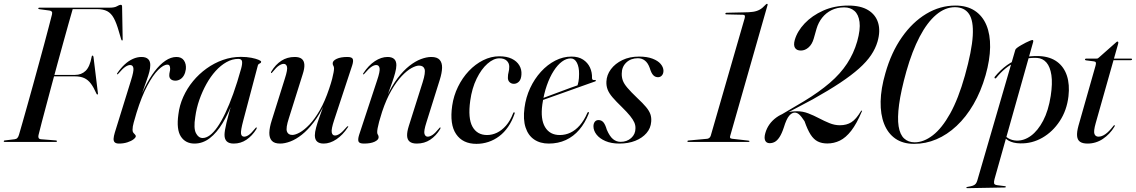

<svg xmlns="http://www.w3.org/2000/svg" viewBox="-28 -740 5922 1001"><path d="M171.5 -696.5Q171.5 -698 173 -699Q174.5 -700 177 -700H543Q569.5 -700 582 -707.5Q594.5 -715 601.5 -715Q608.5 -715 608.5 -706L611.5 -538.5Q612 -534 611.5 -531.5Q611 -529 608.5 -529Q607 -529 605.8 -530.8Q604.5 -532.5 603.5 -536L592 -575Q579.5 -619.5 565.5 -645.2Q551.5 -671 530.8 -681.8Q510 -692.5 477.5 -692.5H351Q342 -661.5 329.5 -617.2Q317 -573 302.5 -520.2Q288 -467.5 272.5 -411.2Q257 -355 242.2 -299.5Q227.5 -244 214 -193.8Q200.5 -143.5 190 -103.5Q179.5 -63.5 173.5 -38.5Q170.5 -29.5 172.8 -22.2Q175 -15 186 -14L262.5 -8Q265 -8 267 -7Q269 -6 269 -4Q269 -2 267.8 -1Q266.5 0 263.5 0H-3Q-5.5 0 -7 -0.8Q-8.5 -1.5 -8.5 -3.5Q-8.5 -5 -7 -6.5Q-5.5 -8 -2 -8L48 -14Q57.5 -15 62.8 -21Q68 -27 71 -37.5Q78.5 -63 90 -103.5Q101.5 -144 115.5 -193.8Q129.5 -243.5 144.5 -297.8Q159.5 -352 174.2 -406.2Q189 -460.5 202.5 -510Q216 -559.5 226.2 -599.5Q236.5 -639.5 243 -664.5Q245.5 -675 241.8 -679.5Q238 -684 230 -685L178 -692Q174 -692.5 172.8 -693.5Q171.5 -694.5 171.5 -696.5ZM228.5 -349.5H363.5Q396.5 -349.5 418.5 -370.8Q440.5 -392 450 -444.5Q450 -447 451.2 -448.5Q452.5 -450 454.5 -450Q456.5 -450 457.8 -448.2Q459 -446.5 459.5 -442.5L482 -258.5Q483 -252.5 482.8 -250.5Q482.5 -248.5 480.5 -247.5Q478.5 -247 477.2 -248Q476 -249 474.5 -252.5Q461 -283.5 446.2 -303.5Q431.5 -323.5 411.5 -332.8Q391.5 -342 362 -342H225.5Z M582.5 -352.5Q581.5 -353 581.8 -354.5Q582 -356 583.5 -358.5Q601.5 -385 622 -404Q642.5 -423 665 -433Q687.5 -443 709.5 -443Q732.5 -443 744 -432.2Q755.5 -421.5 755.5 -401Q755.5 -385 750.8 -366.2Q746 -347.5 737 -322.5Q728 -297.5 716 -263Q704 -228.5 689.5 -181L686.5 -182.5Q704 -238 727.5 -285.2Q751 -332.5 778 -368Q805 -403.5 834 -423.2Q863 -443 892 -443Q918.5 -443 931 -424.8Q943.5 -406.5 941 -379.5Q938.5 -361 931 -347.5Q923.5 -334 911.8 -326.8Q900 -319.5 886 -319.5Q872 -319.5 863.2 -326.5Q854.5 -333.5 854.5 -347Q854.5 -356.5 856.8 -365.2Q859 -374 859 -382Q859 -392 855.8 -397.5Q852.5 -403 844.5 -403Q824.5 -403 796.8 -375.5Q769 -348 739.5 -292.2Q710 -236.5 684 -152.5Q675 -122 669 -100.8Q663 -79.5 663 -63Q663 -53.5 667.2 -48Q671.5 -42.5 675.8 -38.5Q680 -34.5 680 -30Q680 -23 668.2 -13.8Q656.5 -4.5 636.2 2Q616 8.5 592.5 8.5Q577 8.5 570.2 2Q563.5 -4.5 564.2 -17.2Q565 -30 570.5 -48.5L655 -321Q670 -368.5 667.5 -384.8Q665 -401 650.5 -401Q640 -401 626 -392Q612 -383 589 -356Q587 -354 585.5 -353Q584 -352 582.5 -352.5Z M1240.5 -112.5Q1226.5 -60 1228.5 -43.8Q1230.5 -27.5 1245 -27.5Q1256 -27.5 1269.2 -36.5Q1282.5 -45.5 1302.5 -70.5Q1305 -74 1306.5 -75Q1308 -76 1309.5 -75.5Q1311 -75 1310.8 -72.8Q1310.5 -70.5 1308.5 -66.5Q1286.5 -31.5 1256.8 -11.5Q1227 8.5 1190.5 8.5Q1166 8.5 1154.2 -3Q1142.5 -14.5 1142.5 -37Q1142.5 -46.5 1145 -62.2Q1147.5 -78 1152.8 -100.2Q1158 -122.5 1166.2 -152.2Q1174.5 -182 1185.5 -219.5L1189 -217.5Q1163.5 -149.5 1132.8 -98.5Q1102 -47.5 1065.5 -19.5Q1029 8.5 986 8.5Q939 8.5 915 -28.2Q891 -65 902 -143.5Q907.5 -190.5 927.5 -235Q947.5 -279.5 978.5 -317Q1009.5 -354.5 1049.2 -383Q1089 -411.5 1134.2 -427.5Q1179.5 -443.5 1227.5 -443.5Q1258.5 -443.5 1282.5 -438.8Q1306.5 -434 1320 -428.2Q1333.5 -422.5 1333.5 -418Q1333.5 -413.5 1329.8 -411.2Q1326 -409 1322 -406.8Q1318 -404.5 1316.5 -399.5ZM990 -130Q980.5 -71.5 993.5 -46Q1006.5 -20.5 1028.5 -20.5Q1046.5 -20.5 1065.8 -34.5Q1085 -48.5 1105.2 -77.2Q1125.5 -106 1146.2 -149.5Q1167 -193 1188 -251.2Q1209 -309.5 1229.5 -383.5Q1236 -407.5 1233.8 -420.2Q1231.5 -433 1214.5 -433Q1183 -433 1153 -416.2Q1123 -399.5 1096.2 -370Q1069.5 -340.5 1048 -301.8Q1026.5 -263 1011.2 -219.2Q996 -175.5 990 -130Z M1786.5 -82Q1788 -81.5 1787.5 -79.8Q1787 -78 1785.5 -76Q1759 -36 1725.8 -13.8Q1692.5 8.5 1659.5 8.5Q1637 8.5 1625.2 -2Q1613.5 -12.5 1613.5 -34.5Q1613.5 -50.5 1620 -74.8Q1626.5 -99 1635.5 -124.2Q1644.5 -149.5 1652.2 -170.5Q1660 -191.5 1662 -201.5L1665 -200Q1638 -142 1607.2 -102Q1576.5 -62 1545.8 -37.8Q1515 -13.5 1486 -2.5Q1457 8.5 1432.5 8.5Q1402 8.5 1388.8 -6.5Q1375.5 -21.5 1376.2 -48.5Q1377 -75.5 1388.5 -111.5L1457.5 -331.5Q1472.5 -378 1468.2 -392.5Q1464 -407 1451 -407Q1440.5 -407 1426.5 -398Q1412.5 -389 1392.5 -364Q1390 -360.5 1388.8 -359.8Q1387.5 -359 1386 -359Q1384.5 -360 1384.8 -362Q1385 -364 1387 -368Q1408.5 -403.5 1438.8 -423.2Q1469 -443 1508.5 -443Q1533 -443 1545.2 -433Q1557.5 -423 1558.8 -403Q1560 -383 1550 -352.5L1478 -123.5Q1461.5 -73 1467.8 -54.8Q1474 -36.5 1496 -36.5Q1512 -36.5 1535.2 -49.5Q1558.5 -62.5 1585.8 -91Q1613 -119.5 1639.5 -165.5Q1666 -211.5 1688 -277.5Q1698.5 -308.5 1703.8 -329.2Q1709 -350 1711.2 -362.8Q1713.5 -375.5 1713.5 -383.5Q1713.5 -392 1710 -397Q1706.5 -402 1706.5 -410Q1706.5 -423.5 1727.2 -433.2Q1748 -443 1783 -443Q1807 -443 1811.2 -432.2Q1815.5 -421.5 1808 -398.5L1714 -113.5Q1698.5 -66.5 1701.5 -50Q1704.5 -33.5 1718.5 -33.5Q1729.5 -33.5 1743.5 -42.8Q1757.5 -52 1780 -78.5Q1782 -80.5 1783.8 -81.5Q1785.5 -82.5 1786.5 -82Z M1865.5 -352.5Q1864.5 -353 1864.8 -354.8Q1865 -356.5 1866.5 -358.5Q1893 -399 1926.2 -421Q1959.5 -443 1992.5 -443Q2015 -443 2026.8 -432.5Q2038.5 -422 2038.5 -400Q2038.5 -384 2032 -359.8Q2025.5 -335.5 2016.5 -310.2Q2007.5 -285 1999.8 -264.2Q1992 -243.5 1990 -233L1987.5 -234.5Q2014.5 -292.5 2045 -332.5Q2075.5 -372.5 2106.5 -396.8Q2137.5 -421 2166.8 -432Q2196 -443 2220.5 -443Q2251 -443 2264.2 -428Q2277.5 -413 2276.8 -386.2Q2276 -359.5 2264.5 -323L2195.5 -103Q2180.5 -56.5 2185 -42Q2189.5 -27.5 2202 -27.5Q2213 -27.5 2226.8 -36.5Q2240.5 -45.5 2261 -70.5Q2263.5 -74 2264.8 -75Q2266 -76 2267.5 -75.5Q2269 -75 2268.8 -72.8Q2268.5 -70.5 2266.5 -66.5Q2245 -31.5 2214.8 -11.5Q2184.5 8.5 2145 8.5Q2120.5 8.5 2108 -1.5Q2095.5 -11.5 2094.5 -31.5Q2093.5 -51.5 2103 -82L2175.5 -311Q2191.5 -362 2185.5 -380Q2179.5 -398 2156.5 -398Q2141 -398 2117.2 -385Q2093.5 -372 2066.5 -343.5Q2039.5 -315 2012.8 -269Q1986 -223 1964 -157Q1954 -126 1948.5 -105.2Q1943 -84.5 1940.8 -71.8Q1938.5 -59 1938.5 -51Q1938.5 -42.5 1942.2 -37.5Q1946 -32.5 1946 -24.5Q1946 -11 1925.2 -1.2Q1904.5 8.5 1869.5 8.5Q1845.5 8.5 1841.2 -2.2Q1837 -13 1844 -36L1938 -321Q1954 -368 1951 -384.5Q1948 -401 1933.5 -401Q1923 -401 1909 -392Q1895 -383 1872 -356Q1870.5 -354 1869 -353Q1867.5 -352 1865.5 -352.5Z M2575.5 -436Q2545.5 -436 2513.5 -408Q2481.5 -380 2457 -330Q2432.5 -280 2423.5 -214.5Q2411 -123 2435.2 -79.5Q2459.5 -36 2511.5 -36Q2537.5 -36 2562.8 -48Q2588 -60 2610 -85Q2632 -110 2647 -149Q2648.5 -152.5 2649.8 -153.8Q2651 -155 2652.5 -154.5Q2654.5 -154.5 2655.2 -152.2Q2656 -150 2654.5 -146.5Q2641.5 -108.5 2621.2 -79Q2601 -49.5 2574.8 -29.8Q2548.5 -10 2518.2 0Q2488 10 2456 10Q2384.5 10 2350 -40.8Q2315.5 -91.5 2329.5 -189Q2337 -241 2359.8 -287.5Q2382.5 -334 2416.2 -369.8Q2450 -405.5 2491 -426Q2532 -446.5 2575 -446.5Q2614 -446.5 2640.2 -433.8Q2666.5 -421 2679.5 -399.2Q2692.5 -377.5 2690.5 -351Q2689 -326 2677.5 -314.5Q2666 -303 2651 -303Q2637.5 -303 2628.2 -312.2Q2619 -321.5 2620 -337Q2620 -351.5 2623.5 -363.8Q2627 -376 2627 -392.5Q2627 -411 2613.8 -423.5Q2600.5 -436 2575.5 -436Z M2755 -211Q2755 -211 2774.5 -218.2Q2794 -225.5 2824.5 -236.8Q2855 -248 2888 -260.5Q2921 -273 2948.5 -283Q2976 -293 2990 -297.5L2980.5 -288.5Q2985 -299 2988 -314.8Q2991 -330.5 2991 -354.5Q2991.5 -390 2979.8 -412.8Q2968 -435.5 2947.5 -435.5Q2924.5 -435.5 2901.8 -418.8Q2879 -402 2858.8 -370.5Q2838.5 -339 2823 -295Q2807.5 -251 2799.5 -195.5Q2789 -118.5 2813.8 -77.2Q2838.5 -36 2890.5 -36Q2920 -36 2946.2 -48.5Q2972.5 -61 2994.8 -86.5Q3017 -112 3034 -151Q3035.5 -154 3036.8 -155.2Q3038 -156.5 3040 -156Q3041.5 -156 3042 -153.8Q3042.5 -151.5 3041.5 -148Q3022 -98.5 2992 -63.5Q2962 -28.5 2922 -10Q2882 8.5 2833 8.5Q2788 8.5 2756.8 -12.8Q2725.5 -34 2712 -75.8Q2698.5 -117.5 2706.5 -178Q2713.5 -232.5 2736 -280.8Q2758.5 -329 2792.2 -366Q2826 -403 2866.8 -424Q2907.5 -445 2951.5 -445Q2988 -445 3012 -429.2Q3036 -413.5 3047.8 -388.2Q3059.5 -363 3058.5 -333.5Q3058.5 -327.5 3061.5 -324.8Q3064.5 -322 3072 -323Q3075.5 -323.5 3076.8 -322.5Q3078 -321.5 3078.5 -320Q3079 -318.5 3077.8 -317.2Q3076.5 -316 3073.5 -315Q3068 -313 3042.8 -304.2Q3017.5 -295.5 2981.8 -282.5Q2946 -269.5 2907 -255.8Q2868 -242 2833.8 -229.8Q2799.5 -217.5 2778.2 -210Q2757 -202.5 2757 -202.5Z M3207.5 -0.5Q3240.5 -0.5 3262.8 -20.5Q3285 -40.5 3285 -71Q3285.5 -86.5 3279 -101.5Q3272.5 -116.5 3257 -135.8Q3241.5 -155 3214.5 -181.5Q3184 -211 3165.8 -232.2Q3147.5 -253.5 3140 -272.8Q3132.5 -292 3133.5 -314.5Q3135 -349.5 3157 -379Q3179 -408.5 3216.8 -426.8Q3254.5 -445 3304 -445Q3345.5 -445 3373.8 -434.2Q3402 -423.5 3416.2 -406.8Q3430.5 -390 3431 -371.5Q3431 -356 3423 -346.8Q3415 -337.5 3402.5 -337.5Q3388 -337.5 3377.8 -348Q3367.5 -358.5 3359.5 -385.5Q3350 -412 3334.2 -424.2Q3318.5 -436.5 3297.5 -436.5Q3261 -436.5 3237.2 -414Q3213.5 -391.5 3213.5 -356Q3213 -337.5 3219 -320.5Q3225 -303.5 3242.8 -282.5Q3260.5 -261.5 3295 -228.5Q3323.5 -202 3340 -182.2Q3356.5 -162.5 3362.8 -144.5Q3369 -126.5 3367 -105Q3364.5 -71.5 3342.5 -46Q3320.5 -20.5 3284.2 -6Q3248 8.5 3201 8.5Q3159 8.5 3128.8 -4.5Q3098.5 -17.5 3082.2 -38.2Q3066 -59 3066 -81.5Q3066 -95.5 3072.8 -104.8Q3079.5 -114 3092.5 -114Q3107.5 -114 3117.5 -102.8Q3127.5 -91.5 3135.5 -64Q3150.5 -29 3168 -14.8Q3185.5 -0.5 3207.5 -0.5Z M3758.5 -665 3845.5 -663Q3852.5 -663 3854.8 -658.8Q3857 -654.5 3854.5 -645.5L3677.5 -32.5Q3675 -25 3670.2 -21.2Q3665.5 -17.5 3659.5 -16.5L3561.5 -7.5Q3558.5 -7 3557.2 -6.2Q3556 -5.5 3556 -3.5Q3555.5 -2 3556.8 -1Q3558 0 3560 0H3873Q3876.5 0 3877.8 -0.8Q3879 -1.5 3879.5 -3.5Q3879.5 -5 3878 -5.8Q3876.5 -6.5 3873.5 -7L3789.5 -16.5Q3780.5 -17.5 3778.8 -21.2Q3777 -25 3778.5 -30L3973.5 -713Q3974.5 -716.5 3973.8 -718.2Q3973 -720 3970.5 -720Q3968.5 -720 3966.5 -718.2Q3964.5 -716.5 3961 -713Q3947.5 -698 3932.8 -689.8Q3918 -681.5 3898 -678.5Q3878 -675.5 3847.5 -675.5L3759.5 -673.5Q3757 -673.5 3755.5 -672.2Q3754 -671 3753.5 -669Q3753.5 -667.5 3754.5 -666.2Q3755.5 -665 3758.5 -665Z M4043 -134 4040.5 -139.5 4164 -212.5Q4243 -260.5 4298.2 -308Q4353.5 -355.5 4388.2 -408.5Q4423 -461.5 4441 -524Q4458.5 -586.5 4453.2 -625.5Q4448 -664.5 4426.8 -683Q4405.5 -701.5 4373.5 -701.5Q4336.5 -701.5 4307.5 -687.2Q4278.5 -673 4258.5 -647.8Q4238.5 -622.5 4229 -590L4214.5 -539Q4206 -509 4187.5 -492.8Q4169 -476.5 4147.5 -476.5Q4125.5 -476.5 4116.8 -490.5Q4108 -504.5 4115.5 -531.5Q4128.5 -577 4167 -617.8Q4205.5 -658.5 4264 -684.8Q4322.5 -711 4395 -711Q4459.5 -711 4498.5 -687Q4537.5 -663 4550.2 -620.8Q4563 -578.5 4547 -523Q4536.5 -487 4513.5 -452.8Q4490.5 -418.5 4450.8 -383Q4411 -347.5 4352 -308.2Q4293 -269 4210 -222.5ZM3962 -46Q3976 -96 4020.2 -128Q4064.5 -160 4127.5 -160Q4157.5 -160 4186 -149Q4214.5 -138 4242 -123.5Q4269.5 -109 4296.5 -98Q4323.5 -87 4350.5 -87Q4386 -87 4410.8 -102.8Q4435.5 -118.5 4460.5 -160.5Q4462 -162.5 4463.2 -163.2Q4464.5 -164 4465 -163.5Q4466.5 -163 4466.5 -162.2Q4466.5 -161.5 4465.5 -159.5Q4438 -94.5 4409.8 -58.2Q4381.5 -22 4350.8 -7Q4320 8 4285.5 8Q4256.5 8 4235.5 -2.5Q4214.5 -13 4198.2 -38.2Q4182 -63.5 4166.5 -108Q4150.5 -132.5 4139 -142.8Q4127.5 -153 4115.5 -153Q4100.5 -153 4086.2 -136.2Q4072 -119.5 4058.5 -75.5Q4048 -43.5 4036.2 -25.5Q4024.5 -7.5 4011.8 -0.5Q3999 6.5 3985 6.5Q3967.5 6.5 3961.2 -7.5Q3955 -21.5 3962 -46Z M4953 -711Q5013 -711 5053.8 -684.2Q5094.5 -657.5 5114.8 -608.8Q5135 -560 5134 -493.8Q5133 -427.5 5110.5 -348Q5086 -262.5 5047.2 -196Q5008.5 -129.5 4959.2 -83.5Q4910 -37.5 4854 -13.8Q4798 10 4738 10Q4679.5 10 4640.2 -17.2Q4601 -44.5 4581.5 -94Q4562 -143.5 4563.2 -210.8Q4564.5 -278 4588 -358.5Q4618.5 -466.5 4673.8 -545.5Q4729 -624.5 4801 -667.8Q4873 -711 4953 -711ZM5002.5 -345.5Q5039 -475.5 5043.5 -553.8Q5048 -632 5024 -667.2Q5000 -702.5 4950.5 -702.5Q4899.5 -702.5 4852.8 -663Q4806 -623.5 4766.8 -548.8Q4727.5 -474 4697.5 -368.5Q4669 -266.5 4659.5 -195.8Q4650 -125 4657 -81.5Q4664 -38 4685.8 -18Q4707.5 2 4740.5 2Q4788 2 4835.5 -34.8Q4883 -71.5 4925.8 -148.2Q4968.5 -225 5002.5 -345.5Z M5358.5 -521.5 5157 193.5Q5153 208.5 5154.8 216Q5156.5 223.5 5171 225.5L5210.5 230.5Q5213.5 230.5 5214.8 231.5Q5216 232.5 5216 234Q5216 235.5 5214.8 236.5Q5213.5 237.5 5210.5 237.5L5015 241Q5012.5 241 5011.2 240.5Q5010 240 5010 238.5Q5010 237 5011.2 236Q5012.5 235 5015.5 234.5Q5034 231.5 5044 228Q5054 224.5 5059.2 217.8Q5064.5 211 5067.5 200L5265.5 -480.5Q5267 -485 5275.2 -491.2Q5283.5 -497.5 5295.8 -504.5Q5308 -511.5 5320.2 -517.8Q5332.5 -524 5342 -527.8Q5351.5 -531.5 5354.5 -531.5Q5357.5 -531.5 5358.5 -529Q5359.5 -526.5 5358.5 -521.5ZM5166 -334Q5164.5 -331.5 5162.2 -331.2Q5160 -331 5158.5 -332Q5156.5 -333 5156.8 -335.5Q5157 -338 5158.5 -340Q5187.5 -375.5 5222.2 -400.5Q5257 -425.5 5299.2 -437.8Q5341.5 -450 5392.5 -447.5Q5447.5 -444.5 5483.5 -417.8Q5519.5 -391 5534.5 -345Q5549.5 -299 5542.5 -238Q5534 -165 5497.2 -109Q5460.5 -53 5406.5 -22Q5352.5 9 5291.5 7.5Q5254 7 5229.5 -7.2Q5205 -21.5 5191.5 -48L5199 -51.5Q5210 -30 5229 -19Q5248 -8 5271 -7Q5310.5 -5.5 5346.8 -32Q5383 -58.5 5410.5 -110.8Q5438 -163 5450 -240Q5460 -305.5 5453.5 -348.5Q5447 -391.5 5427.8 -413.8Q5408.5 -436 5379.5 -438Q5321.5 -441.5 5266.2 -415.8Q5211 -390 5166 -334Z M5675.5 -420 5633 -425.5Q5630.5 -426.5 5629.5 -427.5Q5628.5 -428.5 5628.5 -430Q5628.5 -432 5630.2 -433.2Q5632 -434.5 5634 -434.5H5688Q5692 -434.5 5694.5 -435.2Q5697 -436 5700 -439L5790.5 -519Q5792.5 -521 5794.2 -522.2Q5796 -523.5 5798.5 -523.5Q5800 -523.5 5801.2 -522Q5802.5 -520.5 5802.5 -518.5Q5802.5 -517 5802 -514.8Q5801.5 -512.5 5800.5 -508L5684.5 -98Q5672.5 -55.5 5678 -41.5Q5683.5 -27.5 5699 -27.5Q5716.5 -27.5 5735.2 -40.8Q5754 -54 5776 -82.5Q5778 -86 5779.8 -87Q5781.5 -88 5782.5 -87.5Q5784 -87 5784 -84.8Q5784 -82.5 5781.5 -78.5Q5770 -59.5 5755 -43.8Q5740 -28 5722.2 -16Q5704.5 -4 5684.2 2.2Q5664 8.5 5642 8.5Q5616.5 8.5 5603 -0.8Q5589.5 -10 5587.5 -30.5Q5585.5 -51 5594.5 -84L5683.5 -397Q5687 -409 5685.2 -414Q5683.5 -419 5675.5 -420ZM5758 -426 5762.5 -434.5H5869Q5874 -434.5 5874 -431Q5874 -428.5 5871.8 -427.2Q5869.5 -426 5866 -426Z"/></svg>

Font: Fraunces 120pt
Style: Italic
Weight: 400
Italic angle: -16°
Version: Version 1.000;[b76b70a41]